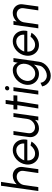

<svg xmlns="http://www.w3.org/2000/svg" viewBox="1380 -2180 1040 3861"><g transform="rotate(-90 1900.5 -250.0)"><path d="M471.5 -310.5 428.5 0H350.5L393.5 -293.5Q400.5 -333 387.2 -365Q374 -397 345.2 -416Q316.5 -435 277.5 -435Q238.5 -435 203 -416Q167.5 -397 142.5 -365Q117.5 -333 110.5 -293.5L67.5 0H-10.5L95 -750H173L125.5 -435Q159 -471 204 -492.5Q249 -514 297.5 -514Q354 -514 396.2 -486.5Q438.5 -459 459.2 -413Q480 -367 471.5 -310.5Z M737 13Q668 13 616.2 -22.5Q564.5 -58 539.2 -117.8Q514 -177.5 524 -250Q531.5 -305 557.8 -352.8Q584 -400.5 623.5 -436.8Q663 -473 711.2 -493.5Q759.5 -514 811 -514Q886 -514 938.8 -475Q991.5 -436 1014 -369.5Q1036.5 -303 1019.5 -221H605Q600 -154.5 637.8 -110Q675.5 -65.5 741 -65Q788 -65 831 -89.5Q874 -114 906 -156.5L984 -138Q944.5 -71.5 878.2 -29.2Q812 13 737 13ZM606.5 -283H945Q949.5 -327 932.8 -363.5Q916 -400 883.5 -422Q851 -444 807 -444Q763 -444 722.2 -422.5Q681.5 -401 651 -364.5Q620.5 -328 606.5 -283Z M1075 -190.5 1117.5 -500H1195.5L1153 -207.5Q1146 -168.5 1159.2 -136.2Q1172.5 -104 1201.2 -85Q1230 -66 1269 -66Q1308 -66 1343.5 -85Q1379 -104 1404 -136.2Q1429 -168.5 1436 -207.5L1478.5 -500H1556.5L1486 0H1408L1420.5 -66Q1387.5 -30 1342.5 -8.5Q1297.5 13 1249 13Q1193 13 1150.5 -14.5Q1108 -42 1087.5 -88.2Q1067 -134.5 1075 -190.5Z M1910 -422H1794L1727 0H1649L1716 -422H1628L1632 -500H1720L1741.5 -657H1819.5L1798 -500H1914Z M1999.5 -500H2077.5L2007 0H1929ZM2054 -584Q2035.5 -584 2023.5 -596.2Q2011.5 -608.5 2013 -627Q2014 -645.5 2027.8 -657.8Q2041.5 -670 2060 -670Q2078 -670 2089.8 -657.8Q2101.5 -645.5 2100.5 -627Q2099 -608.5 2085.8 -596.2Q2072.5 -584 2054 -584Z M2585 -500H2663L2589 17Q2583 66 2556.5 108.2Q2530 150.5 2489.5 182.5Q2449 214.5 2401 232.2Q2353 250 2303.5 250Q2251 250 2206.5 226.8Q2162 203.5 2131.8 164.2Q2101.5 125 2092.5 77L2166 44Q2169 80 2189.2 108.8Q2209.5 137.5 2240.8 154.5Q2272 171.5 2308 171.5Q2353 171.5 2397 150.8Q2441 130 2472.5 95Q2504 60 2511 17L2531 -87Q2497.5 -42.5 2449.5 -14.8Q2401.5 13 2344.5 13Q2274.5 13 2221.5 -22.5Q2168.5 -58 2142.5 -117.8Q2116.5 -177.5 2126.5 -250Q2134 -304.5 2160.8 -352.2Q2187.5 -400 2227.5 -436.2Q2267.5 -472.5 2316.8 -493Q2366 -513.5 2418.5 -513.5Q2475.5 -513.5 2513.5 -485.8Q2551.5 -458 2569 -413.5ZM2349.5 -62.5Q2399 -62.5 2440.2 -88.2Q2481.5 -114 2509.2 -156.8Q2537 -199.5 2545.5 -250Q2554.5 -301.5 2541.5 -344Q2528.5 -386.5 2496.5 -412.2Q2464.5 -438 2415.5 -438Q2366.5 -438 2322 -412.8Q2277.5 -387.5 2246.2 -344.8Q2215 -302 2206 -250Q2197 -198 2213.5 -155.2Q2230 -112.5 2265.8 -87.5Q2301.5 -62.5 2349.5 -62.5Z M2925 13Q2856 13 2804.2 -22.5Q2752.5 -58 2727.2 -117.8Q2702 -177.5 2712 -250Q2719.5 -305 2745.8 -352.8Q2772 -400.5 2811.5 -436.8Q2851 -473 2899.2 -493.5Q2947.5 -514 2999 -514Q3074 -514 3126.8 -475Q3179.5 -436 3202 -369.5Q3224.5 -303 3207.5 -221H2793Q2788 -154.5 2825.8 -110Q2863.5 -65.5 2929 -65Q2976 -65 3019 -89.5Q3062 -114 3094 -156.5L3172 -138Q3132.5 -71.5 3066.2 -29.2Q3000 13 2925 13ZM2794.5 -283H3133Q3137.5 -327 3120.8 -363.5Q3104 -400 3071.5 -422Q3039 -444 2995 -444Q2951 -444 2910.2 -422.5Q2869.5 -401 2839 -364.5Q2808.5 -328 2794.5 -283Z M3743 -310.5 3700 0H3622L3665 -293.5Q3672 -333 3658.8 -365Q3645.5 -397 3616.8 -416Q3588 -435 3549 -435Q3510 -435 3474.5 -416Q3439 -397 3414 -365Q3389 -333 3382 -293.5L3339 0H3261L3331.5 -500H3409.5L3397 -435Q3430.5 -471 3475.5 -492.5Q3520.5 -514 3569 -514Q3625.5 -514 3667.8 -486.5Q3710 -459 3730.8 -413Q3751.5 -367 3743 -310.5Z"/></g></svg>

Font: Urbanist
Style: Italic
Weight: 400
Italic angle: -8°
Designer: Corey Hu
Foundry: Corey Hu
Version: Version 1.330; ttfautohint (v1.8.4.7-5d5b)